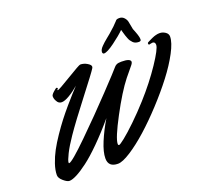

<svg xmlns="http://www.w3.org/2000/svg" viewBox="-151 -1104 1417 1304"><g transform="rotate(-20 558.0 -451.5)"><path d="M1115.7 -679.2Q1115.7 -636.7 1078.6 -566.7Q1041.5 -496.6 983.4 -420.9Q925.3 -345.2 853 -267.1Q780.8 -189 711.9 -127.4Q643.1 -65.9 582.3 -26.9Q521.5 12.2 488.8 12.2Q419.4 12.2 419.4 -50.8Q419.4 -96.7 448 -165.5Q476.6 -234.4 519.5 -306.2Q450.2 -224.1 386.2 -160.6Q322.3 -97.2 275.1 -61.8Q228 -26.4 193.6 -8.8Q159.2 8.8 138.7 8.8Q123 8.8 96.9 -13.4Q70.8 -35.6 70.8 -57.1Q70.8 -92.3 85.7 -136.5Q100.6 -180.7 123 -222.4Q145.5 -264.2 178.2 -312.3Q210.9 -360.4 239.7 -397.7Q268.6 -435.1 303.7 -476.1Q338.9 -517.1 358.9 -539.1Q378.9 -561 400.4 -584Q364.3 -552.7 329.1 -532Q293.9 -511.2 272.5 -511.2Q249 -511.2 237.8 -534.2Q227.5 -550.8 227.5 -569.8Q227.5 -580.6 247.1 -598.1Q266.6 -615.7 271.5 -615.7Q273.4 -615.7 276.4 -613.3Q279.3 -610.8 279.3 -608.9L275.9 -605.5Q272.5 -601.6 272.5 -599.1Q272.5 -597.2 275.4 -597.2Q284.2 -597.2 376 -653.1Q467.8 -709 476.6 -709Q502 -709 525.4 -695.1Q548.8 -681.2 548.8 -668.5Q548.8 -662.1 544.4 -655.8Q529.3 -630.9 422.9 -493.4Q316.4 -356 261.7 -275.9Q219.7 -214.8 197.3 -169.7Q174.8 -124.5 174.8 -109.9Q174.8 -105 177.7 -105Q198.2 -105 324.5 -228.8Q450.7 -352.5 564.9 -473.4Q679.2 -594.2 689.5 -607.9Q699.2 -620.6 710.9 -626.2Q722.7 -631.8 746.1 -631.8Q811.5 -631.8 811.5 -606.9Q811.5 -600.1 803 -588.4Q794.4 -576.7 774.4 -553.5Q754.4 -530.3 742.7 -515.1Q681.6 -437.5 606.7 -296.4Q531.7 -155.3 531.7 -115.7Q531.7 -105 538.6 -105Q545.9 -105 580.8 -132.6Q615.7 -160.2 672.9 -215.1Q730 -270 785.6 -332Q875.5 -432.1 941.7 -531Q1007.8 -629.9 1007.8 -658.2Q1007.8 -680.7 988.3 -680.7Q982.9 -680.7 973.9 -678.2Q964.8 -675.8 963.4 -675.8Q961.4 -675.8 959.7 -678.7Q958 -681.6 958 -685.1Q958 -690.4 962.4 -692.9Q966.3 -694.8 976.3 -700Q986.3 -705.1 990.2 -706.8Q994.1 -708.5 1002.4 -712.4Q1010.7 -716.3 1015.9 -717.8Q1021 -719.2 1028.3 -721.4Q1035.6 -723.6 1042.5 -724.4Q1049.3 -725.1 1056.6 -725.1Q1077.1 -725.1 1096.4 -712.4Q1115.7 -699.7 1115.7 -679.2ZM904.3 -716.8Q891.6 -716.8 881.1 -720.5Q870.6 -724.1 863 -731.9Q855.5 -739.7 849.9 -747.6Q844.2 -755.4 839.4 -768.3Q834.5 -781.2 831.5 -789.8Q828.6 -798.3 824.5 -813.2Q820.3 -828.1 818.4 -835Q787.1 -803.7 732.9 -763.9Q678.7 -724.1 655.3 -724.1Q649.9 -724.1 647.2 -728.3Q644.5 -732.4 644.5 -736.8Q644.5 -745.6 649.2 -755.1Q653.8 -764.6 665.3 -776.1Q676.8 -787.6 684.8 -794.9Q692.9 -802.2 710.9 -816.9Q729 -831.5 735.4 -836.9Q782.7 -877.4 806.6 -904.8Q812 -915 833.5 -915Q854 -915 867.2 -901.1Q880.4 -887.2 884.3 -871.3Q888.2 -855.5 891.1 -836.2Q894 -816.9 895.5 -813Q896.5 -811 900.9 -799.6Q905.3 -788.1 907.7 -781.7Q910.2 -775.4 913.6 -764.9Q917 -754.4 918.7 -746.1Q920.4 -737.8 920.4 -731Q920.4 -723.1 916.7 -720Q913.1 -716.8 904.3 -716.8Z"/></g></svg>

Font: Yellowtail
Style: Regular
Weight: 400
Designer: Astigmatic (AOETI)
Foundry: Astigmatic (AOETI)
Version: Version 1.000